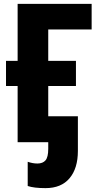

<svg xmlns="http://www.w3.org/2000/svg" viewBox="-20 -734 508 991"><path d="M215 237Q155 237 123 226V101Q149 110 173 110Q201 110 215 93.5Q229 77 229 34V0H71V-290H11V-420H71V-714H453V-582H229V-420H372V-290H229V-134H382V45Q382 135 339 186Q296 237 215 237Z"/></svg>

Font: Noto Sans Condensed ExtraBold
Style: Regular
Weight: 800
Width: 3
Designer: Monotype Design Team
Foundry: Monotype Imaging Inc.
Version: Version 2.013; ttfautohint (v1.8.4.7-5d5b)